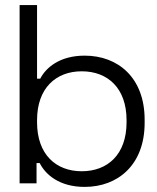

<svg xmlns="http://www.w3.org/2000/svg" viewBox="-20 -720 618 754"><path d="M57 0H123.5V-79.5H136C158.5 -34.5 213 14 312.5 14C443 14 548 -72.5 548 -237.5V-250C548 -414.5 444 -501.5 312.5 -501.5C213 -501.5 159.5 -453 138 -411H125.5V-700H57ZM301 -47.5C200 -47.5 125.5 -113 125.5 -240V-248C125.5 -374.5 200 -440 301 -440C402.5 -440 477 -374.5 477 -248V-240C477 -113 402.5 -47.5 301 -47.5Z"/></svg>

Font: MCL Standard Light
Style: Regular
Weight: 300
Designer: Květoslav Bartoš
Foundry: Florian Karsten
Version: Version 1.001;Glyphs 3.2.3 (3260)